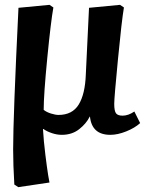

<svg xmlns="http://www.w3.org/2000/svg" viewBox="-20 -542 618 792"><path d="M435.1 14.2Q358.9 14.2 351.1 -61H350.1Q336.4 -32.7 306.9 -9.3Q277.3 14.2 234.9 14.2Q214.8 14.2 193.8 7.1Q172.9 0 159.2 -9.8H157.2Q160.2 40 167 95.2Q173.8 150.4 178.7 180.7L184.1 210.9L55.2 230L39.1 219.2Q34.2 137.2 34.2 74.2Q34.2 -58.1 56.2 -509.8L184.1 -522L200.2 -511.2Q189.9 -454.6 175 -302.7Q160.2 -150.9 160.2 -88.9Q171.4 -79.6 190.2 -73.7Q209 -67.9 221.2 -67.9Q278.3 -67.9 304.7 -110.8Q331.1 -153.8 334 -234.9L347.2 -509.8L475.1 -522L491.2 -511.2Q481.9 -456.5 466.6 -297.6Q451.2 -138.7 451.2 -113.8Q451.2 -84.5 458.5 -74.7Q465.8 -64.9 485.8 -64.9Q509.3 -64.9 534.2 -82L558.1 -34.2Q536.1 -14.2 500.7 0Q465.3 14.2 435.1 14.2Z"/></svg>

Font: Literata Book
Style: Bold Italic
Weight: 700
Italic angle: -3°
Designer: Latin by Veronika Burian and Jose Scaglione. Greek by Irene Vlachou. Cyrillic by Vera Evstafieva
Foundry: TypeTogether
Version: Version 1.003;PS 001.003;hotconv 1.0.88;makeotf.lib2.5.64775